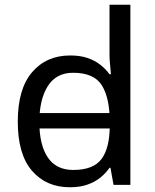

<svg xmlns="http://www.w3.org/2000/svg" viewBox="-20 -780 655 810"><path d="M104 -238V-303H480V-238ZM275 10Q175 10 115 -59.5Q55 -129 55 -267Q55 -405 115.5 -475.5Q176 -546 276 -546Q318 -546 349 -535.5Q380 -525 403 -507Q426 -489 442 -467H448Q447 -480 444.5 -505.5Q442 -531 442 -546V-760H530V0H459L446 -72H442Q426 -49 403 -30.5Q380 -12 348.5 -1Q317 10 275 10ZM289 -63Q374 -63 408.5 -109.5Q443 -156 443 -250V-266Q443 -366 410 -419.5Q377 -473 288 -473Q217 -473 181.5 -416.5Q146 -360 146 -265Q146 -169 181.5 -116Q217 -63 289 -63Z"/></svg>

Font: ukorean05
Style: Book
Weight: 400
Designer: Jelle Bosma - Monotype Design Team
Foundry: Monotype Imaging Inc.
Version: Version 2.003